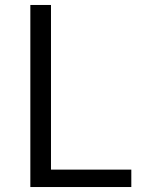

<svg xmlns="http://www.w3.org/2000/svg" viewBox="-20 -752 576 772"><path d="M102 -732H185V-70H508V0H102Z"/></svg>

Font: Noto Sans CJK KR DemiLight
Style: Regular
Weight: 350
Designer: Ryoko NISHIZUKA à€õÀ (kana & ideographs); Paul D. Hunt (Latin, Greek & Cyrillic); Wenlong ZHANG NG  (bopomofo); Sandoll 
Foundry: Adobe Systems Incorporated
Version: Version 1.004 April 21, 2017